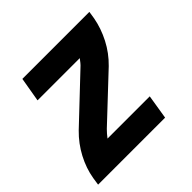

<svg xmlns="http://www.w3.org/2000/svg" viewBox="-139 -649 778 778"><g transform="rotate(-45 250.0 -260.0)"><path d="M2 0 7 -33Q15 -81 39.5 -127.5Q64 -174 102 -211L286 -385Q294 -392 300 -399.5Q306 -407 312 -415H70L88 -520H472L467 -488Q458 -439 434 -392.5Q410 -346 372 -309L187 -135Q180 -128 173.5 -120.5Q167 -113 161 -105H403L386 0Z"/></g></svg>

Font: Iosevka Term Curly XBd Obl
Style: Regular
Weight: 800
Italic angle: -9°
Designer: Belleve Invis
Foundry: Belleve Invis
Version: Version 32.3.0